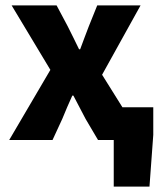

<svg xmlns="http://www.w3.org/2000/svg" viewBox="-20 -517 596 709"><path d="M14 0H174L210 -78C222 -107 234 -136 247 -164H251C266 -136 281 -106 296 -78L342 0H400V172H532L546 -19V-121H432L357 -241L499 -497H339L308 -420C298 -393 286 -363 276 -335H272C258 -363 244 -393 230 -420L189 -497H23L166 -259Z"/></svg>

Font: DAIFUKU Sans
Style: Bold
Weight: 700
Designer: Original font ‘Source Han Sans JP’ : Paul D. Hunt
Foundry: Daifuku
Version: Version 1.000